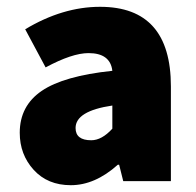

<svg xmlns="http://www.w3.org/2000/svg" viewBox="-20 -532 576 564"><path d="M188 12Q120 12 79 -33Q38 -78 38 -142Q38 -221 102.5 -265Q167 -309 310 -324Q304 -376 240 -376Q192 -376 114 -334L54 -446Q164 -512 274 -512Q482 -512 482 -278V0H342L330 -48H326Q259 12 188 12ZM248 -120Q279 -120 310 -154V-222Q202 -206 202 -156Q202 -120 248 -120Z"/></svg>

Font: Assistant ExtraBold
Style: Regular
Weight: 800
Designer: Hebrew By Ben Nathan, Latin by Paul Hunt
Version: Version 2.001;PS 002.001;hotconv 1.0.88;makeotf.lib2.5.64775